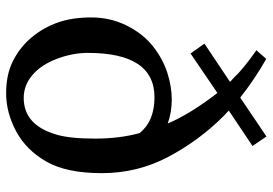

<svg xmlns="http://www.w3.org/2000/svg" viewBox="-148 -698 864 608"><g transform="rotate(90 284.0 -394.0)"><path d="M371.1 -493.2Q340.8 -564.5 274.4 -650.4L149.4 -565.4L118.2 -609.4L239.3 -690.4L223.6 -705.1Q200.2 -730.5 142.6 -771.5L138.7 -773.4L166 -804.7L168.9 -803.7Q229.5 -769.5 289.1 -722.7L412.1 -805.7L442.4 -761.7L330.1 -686.5L347.7 -669.9Q424.8 -592.8 476.6 -495.1Q528.3 -397.5 528.3 -284.7Q528.3 -171.9 491.2 -107.9Q454.1 -43.9 395 -12.7Q335.9 18.6 275.4 18.6Q214.8 18.6 171.4 -3.9Q127.9 -26.4 97.7 -63Q67.4 -99.6 51.3 -145Q35.2 -190.4 35.2 -251Q35.2 -311.5 61 -363.3Q86.9 -415 126.5 -446.3Q166 -477.5 210 -491.7Q253.9 -505.9 294.9 -505.9Q335.9 -505.9 371.1 -493.2ZM147.5 -240.2Q147.5 -191.4 166.5 -141.6Q185.5 -91.8 217.8 -64.5Q250 -37.1 290 -37.1Q376 -37.1 406.2 -140.6Q418.9 -183.6 418.9 -262.2Q418.9 -340.8 401.4 -404.3Q363.3 -451.2 288.1 -451.2Q147.5 -451.2 147.5 -240.2Z"/></g></svg>

Font: GenEi LateMin P v2
Style: Medium
Weight: 500
Designer: o_tamon (Modified)
Foundry: o_tamon / Adobe Systems Incorporated / FONT 910 / Philipp H. Poll
Version: Version 2.1;Original Version 1.004